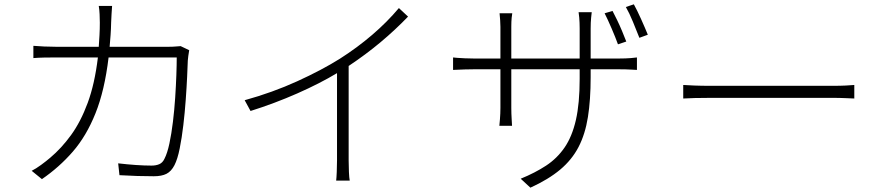

<svg xmlns="http://www.w3.org/2000/svg" viewBox="-20 -804 4040 879"><path d="M493.2 -776.9Q491.7 -760.7 490.7 -740Q489.7 -719.2 488.8 -701.2Q488.3 -671.9 486.3 -644Q484.4 -616.2 481.9 -589.8H750Q771 -589.8 784.2 -591.1Q797.4 -592.3 807.1 -592.8L846.2 -574.2Q841.3 -546.4 839.8 -526.9Q838.9 -500.5 836.7 -452.6Q834.5 -404.8 830.3 -346.9Q826.2 -289.1 819.3 -231Q812.5 -172.9 802.7 -124.3Q793 -75.7 778.8 -47.9Q764.2 -19.5 742.2 -8.3Q720.2 2.9 684.1 2.9Q649.4 2.9 608.4 1.7Q567.4 0.5 526.9 -2L521 -56.2Q563 -51.3 602.1 -48.6Q641.1 -45.9 673.8 -45.9Q694.3 -45.9 709.5 -52.5Q724.6 -59.1 732.9 -77.1Q746.1 -102.5 755.6 -147.2Q765.1 -191.9 771.7 -246.3Q778.3 -300.8 782 -356.4Q785.6 -412.1 787.4 -460.7Q789.1 -509.3 789.1 -541H477.1Q459 -389.6 417.2 -285.4Q375.5 -181.2 313.2 -109.6Q251 -38.1 171.9 16.1L125 -22Q144.5 -31.7 168.2 -49.1Q191.9 -66.4 210 -82Q261.2 -125 305.4 -185.8Q349.6 -246.6 381.6 -333.3Q413.6 -419.9 428.2 -541H238.8Q206.5 -541 181.9 -540.5Q157.2 -540 132.8 -538.1V-594.2Q156.2 -592.3 182.6 -591.1Q209 -589.8 237.8 -589.8H432.1Q434.1 -615.7 435.5 -643.3Q437 -670.9 437 -700.2Q437 -717.3 436 -738.5Q435.1 -759.8 432.1 -776.9Z M1100.1 -345.2Q1227.5 -380.4 1340.6 -431.9Q1453.6 -483.4 1536.1 -535.2Q1615.7 -585.9 1683.8 -644.3Q1752 -702.6 1806.2 -767.1L1848.1 -728Q1790 -667.5 1722.7 -611.1Q1655.3 -554.7 1576.2 -502V-68.8Q1576.2 -44.4 1577.4 -17.1Q1578.6 10.3 1581.1 22.9H1519Q1520.5 11.2 1521.7 -16.6Q1522.9 -44.4 1522.9 -68.8V-469.2Q1444.3 -421.9 1340.8 -376.2Q1237.3 -330.6 1127 -295.9Z M2784.2 -753.9Q2793.5 -736.8 2805.4 -711.9Q2817.4 -687 2828.4 -660.6Q2839.4 -634.3 2847.2 -613.8L2809.1 -601.1Q2797.9 -632.3 2780 -673.8Q2762.2 -715.3 2748 -743.2ZM2881.8 -784.2Q2896.5 -757.8 2914.8 -717Q2933.1 -676.3 2945.8 -645L2907.2 -630.9Q2894 -664.6 2877.4 -704.8Q2860.8 -745.1 2845.2 -772ZM2684.1 -451.2Q2684.1 -346.7 2671.6 -268.3Q2659.2 -189.9 2628.7 -131.1Q2598.1 -72.3 2544.4 -27.3Q2490.7 17.6 2408.2 55.2L2363.8 14.2Q2429.7 -12.7 2480 -45.7Q2530.3 -78.6 2564.7 -128.7Q2599.1 -178.7 2616.5 -254.6Q2633.8 -330.6 2633.8 -442.9V-486.8H2320.8V-310.1Q2320.8 -285.2 2322.5 -258.1Q2324.2 -231 2324.2 -228H2266.1Q2266.6 -231 2268.8 -257.8Q2271 -284.7 2271 -310.1V-486.8H2148.9Q2128.9 -486.8 2107.7 -486.1Q2086.4 -485.4 2071.3 -484.6Q2056.2 -483.9 2054.2 -483.9V-541Q2055.7 -540.5 2071.3 -539.3Q2086.9 -538.1 2108.4 -537.1Q2129.9 -536.1 2148.9 -536.1H2271V-681.2Q2271 -693.8 2269.8 -711.7Q2268.6 -729.5 2267.1 -743.2H2325.2Q2324.2 -740.7 2322.5 -722.9Q2320.8 -705.1 2320.8 -682.1V-536.1H2633.8V-672.9Q2633.8 -701.7 2631.8 -723.4Q2629.9 -745.1 2628.9 -748H2689Q2688.5 -745.1 2686.3 -723.4Q2684.1 -701.7 2684.1 -672.9V-536.1H2814.9Q2845.2 -536.1 2868.4 -538.1Q2891.6 -540 2896 -541V-483.9Q2892.1 -483.9 2868.7 -485.4Q2845.2 -486.8 2814.9 -486.8H2684.1Z M3107.9 -415Q3127.4 -413.6 3159.2 -412.4Q3190.9 -411.1 3234.9 -411.1H3789.1Q3828.1 -411.1 3852.1 -412.4Q3876 -413.6 3891.1 -415V-353Q3877.4 -353.5 3851.1 -354.7Q3824.7 -356 3790 -356H3234.9Q3193.8 -356 3161.1 -355.2Q3128.4 -354.5 3107.9 -353Z"/></svg>

Font: Source Han Sans CN Light
Style: Regular
Weight: 300
Designer: Ryoko NISHIZUKA  (kana, bopomofo & ideographs); Paul D. Hunt (Latin, Greek & Cyrillic); Sandoll Communications , Soo-you
Foundry: Adobe
Version: Version 2.000;hotconv 1.0.107;makeotfexe 2.5.65593